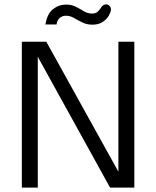

<svg xmlns="http://www.w3.org/2000/svg" viewBox="-20 -859 715 879"><path d="M80 0V-668H192L522 -73V-668H595V0H484L153 -599V0ZM403 -746Q378 -746 357.5 -756Q337 -766 319 -776.5Q301 -787 282 -787Q265 -787 253 -776.5Q241 -766 239 -747H188Q196 -796 222.5 -817Q249 -838 283 -838Q308 -838 327.5 -828Q347 -818 364 -807.5Q381 -797 401 -797Q417 -797 425.5 -804Q434 -811 441 -822Q446 -831 452.5 -835Q459 -839 466 -839Q474 -839 481 -832.5Q488 -826 488 -815Q488 -806 479 -789Q470 -772 451 -759Q432 -746 403 -746Z"/></svg>

Font: Atkinson Hyperlegible Next Light
Style: Regular
Weight: 300
Designer: Elliott Scott, Megan Eiswerth, Linus Boman, Theodore Petrosky, Letters from Sweden
Foundry: Applied Design Works, Letters from Sweden
Version: Version 2.001